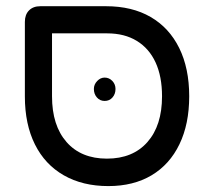

<svg xmlns="http://www.w3.org/2000/svg" viewBox="-20 -602 696 633"><path d="M337.2 11.5Q252.5 11.5 190.4 -24Q128.2 -59.5 95.1 -126Q62 -192.5 62 -283.8V-529.8Q62 -554 75.8 -567.8Q89.5 -581.5 112.8 -581.5H329.5Q415.5 -581.5 476.6 -546Q537.8 -510.5 570.8 -443.8Q603.8 -377 603.8 -284.5Q603.8 -193 571.6 -126.4Q539.5 -59.8 479.8 -24.1Q420 11.5 337.2 11.5ZM332.5 -79Q417.8 -79 466 -133.6Q514.2 -188.2 514.2 -284.5Q514.2 -350 492.9 -396.2Q471.5 -442.5 431 -467.2Q390.5 -492 333.5 -492H151.5V-284.5Q151.5 -188.2 199.5 -133.6Q247.5 -79 332.5 -79ZM325 -269.2Q309.5 -269.2 299.5 -280.7Q289.5 -292.1 289.5 -308.8Q289.5 -323.5 300.4 -334.9Q311.2 -346.2 324.9 -346.2Q339.7 -346.2 350.2 -335.3Q360.8 -324.3 360.8 -308.7Q360.8 -292 350.8 -280.6Q340.8 -269.2 325 -269.2Z"/></svg>

Font: Fredoka Light
Style: Regular
Weight: 300
Designer: Ben Nathan
Foundry: Milena B. Brandão, Ben Nathan
Version: Version 2.001